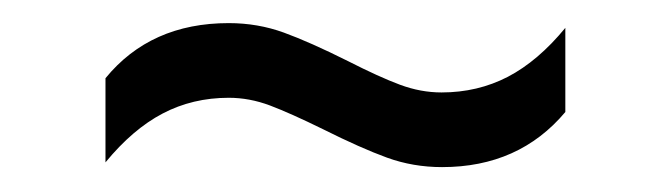

<svg xmlns="http://www.w3.org/2000/svg" viewBox="-20 -458 566 162"><path d="M252.5 -349Q225 -362.5 207.8 -369Q190.5 -375.5 173 -375.5Q142.5 -375.5 117.2 -362.2Q92 -349 69 -321V-392Q107 -438.5 173 -438.5Q197.5 -438.5 219.5 -430.5Q241.5 -422.5 273.5 -406.5Q300 -393 317.5 -386.5Q335 -380 352.5 -380Q383 -380 408.5 -393.2Q434 -406.5 457 -434.5V-363.5Q418 -317 353 -317Q328.5 -317 306.5 -325Q284.5 -333 252.5 -349Z"/></svg>

Font: Encode Sans Semi Condensed
Style: Regular
Weight: 400
Width: 4
Designer: Multiple Designers
Foundry: Impallari Type
Version: Version 2.000